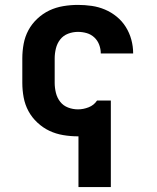

<svg xmlns="http://www.w3.org/2000/svg" viewBox="-20 -548 640 783"><path d="M300 215V8Q299 8 298.5 8Q298 8 298 8Q268 8 238 3Q208 -2 181.5 -14.5Q155 -27 132.5 -48Q110 -69 96 -95Q82 -121 76.5 -150.5Q71 -180 71 -210V-310Q71 -340 76.5 -369.5Q82 -399 96 -425Q110 -451 132.5 -472Q155 -493 181.5 -505.5Q208 -518 238 -523Q268 -528 298 -528Q326 -528 354 -524Q382 -520 408 -509Q434 -498 456 -480Q478 -462 493 -438Q508 -414 515.5 -386.5Q523 -359 523 -331Q523 -330 523 -330Q523 -330 523 -330H391Q391 -330 391 -330Q391 -330 391 -330Q391 -348 384.5 -365.5Q378 -383 364.5 -395.5Q351 -408 333.5 -413Q316 -418 298 -418Q277 -418 257.5 -410.5Q238 -403 225.5 -387Q213 -371 208 -350.5Q203 -330 203 -310V-210Q203 -190 208 -169.5Q213 -149 225.5 -133Q238 -117 257.5 -109.5Q277 -102 298 -102Q320 -102 341.5 -110.5Q363 -119 375 -137L376 -138H432V215Z"/></svg>

Font: Iosevka Custom XBdEx
Style: Regular
Weight: 800
Width: 7
Monospace: yes
Designer: Belleve Invis
Foundry: Belleve Invis
Version: Version 11.2.4; ttfautohint (v1.8.4)